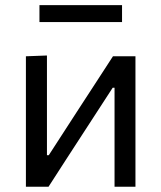

<svg xmlns="http://www.w3.org/2000/svg" viewBox="-20 -710 614 730"><path d="M78.5 0V-496L158.5 -499V-120H165.5L272 -284.5Q306.5 -337.5 341.2 -390.8Q376 -444 409.5 -496H495V0H415.5V-376.5H408.5L303 -214Q268 -160 233.2 -106.5Q198.5 -53 164.5 0ZM130 -626V-690.5H444V-626Z"/></svg>

Font: Commissioner
Style: Regular
Weight: 400
Designer: Kostas Bartsokas
Foundry: Kostas Bartsokas
Version: Version 1.000; ttfautohint (v1.8.3)